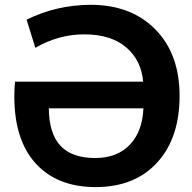

<svg xmlns="http://www.w3.org/2000/svg" viewBox="-20 -761 793 793"><path d="M572.3 -313.5H181.6Q182.6 -209 230 -158.7Q277.3 -108.4 373 -108.4Q463.9 -108.4 516.1 -163.1Q568.4 -217.8 572.3 -313.5ZM328.1 -619.1Q221.7 -619.1 126 -563.5L89.8 -679.7Q211.9 -740.2 353.5 -741.2Q521.5 -741.2 621.6 -639.6Q721.7 -538.1 721.7 -365.2Q721.7 -190.4 628.9 -89.4Q536.1 11.7 375 11.7Q216.8 11.7 127.9 -85.4Q39.1 -182.6 39.1 -363.3Q39.1 -394.5 42 -423.8H571.3Q563.5 -512.7 500.5 -565.9Q437.5 -619.1 328.1 -619.1Z"/></svg>

Font: Gen Shin Gothic Bold
Style: Bold
Weight: 700
Designer: [Source Han Sans]
Ryoko NISHIZUKA  (kana & ideographs); Paul D. Hunt (Latin, Greek & Cyrillic); Wenlong ZHANG  (bopomofo
Version: Version 1.002.20150607